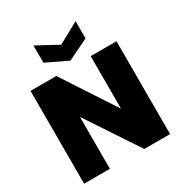

<svg xmlns="http://www.w3.org/2000/svg" viewBox="-215 -1109 1194 1263"><g transform="rotate(-30 382.5 -477.0)"><path d="M709 0H513L252 -394V0H56V-705H252L513 -306V-705H709ZM542 -823 383 -746 222 -823V-954L383 -867L542 -954Z"/></g></svg>

Font: Fz Poppins ExtBd
Style: Regular
Weight: 800
Designer: Ninad Kale (Devanagari), Jonny Pinhorn (Latin)
Foundry: Indian Type Foundry
Version: Vit hóa bi Vntype.Com & FontZin.Com